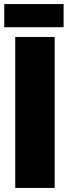

<svg xmlns="http://www.w3.org/2000/svg" viewBox="-20 -925 344 945"><path d="M55 -743H249V0H55ZM1 -905H293V-791H1Z"/></svg>

Font: Exo Black
Style: Regular
Weight: 900
Designer: Natanael Gama
Foundry: Natanael Gama
Version: Version 1.500; ttfautohint (v1.6)